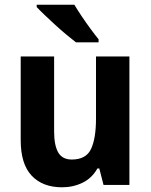

<svg xmlns="http://www.w3.org/2000/svg" viewBox="-20 -786 640 816"><path d="M530 -546V0H420L402 -70H394Q371 -29 331 -9.5Q291 10 244 10Q161 10 114.5 -39.5Q68 -89 68 -190V-546H210V-228Q210 -168 227.5 -138Q245 -108 285 -108Q346 -108 367 -153Q388 -198 388 -282V-546ZM296 -766Q309 -744 327.5 -716.5Q346 -689 365.5 -662.5Q385 -636 399 -619V-606H303Q286 -619 262.5 -638.5Q239 -658 215 -680Q191 -702 170 -722Q149 -742 136 -756V-766Z"/></svg>

Font: Noto Sans Devanagari UI SemiCondensed
Style: Bold
Weight: 700
Width: 4
Designer: Jelle Bosma - Monotype Design Team
Foundry: Monotype Imaging Inc.
Version: Version 2.004; ttfautohint (v1.8.4.7-5d5b)